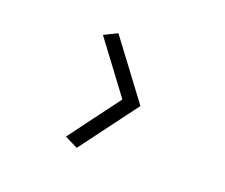

<svg xmlns="http://www.w3.org/2000/svg" viewBox="-72 -536 674 576"><g transform="rotate(20 265.0 -248.0)"><path d="M217.8 -65.4 175.8 -85.9 296.9 -248.5 175.8 -410.6 217.8 -431.2 354.5 -248.5Z"/></g></svg>

Font: AzarMehrMonospaced
Style: SerifRegular
Weight: 1
Designer: Amin Abedi
Version: Version 1.00